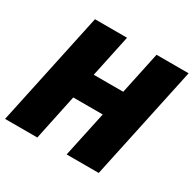

<svg xmlns="http://www.w3.org/2000/svg" viewBox="-175 -860 1031 1021"><g transform="rotate(30 340.0 -349.0)"><path d="M416 -280H235L176 0H-22L127 -698H324L269 -439H450L505 -698H702L553 0H356Z"/></g></svg>

Font: Azeret Mono ExtraBold
Style: Italic
Weight: 800
Italic angle: -12°
Designer: Martin Vácha
Foundry: Displaay
Version: Version 1.000; Glyphs 3.0.3, build 3074